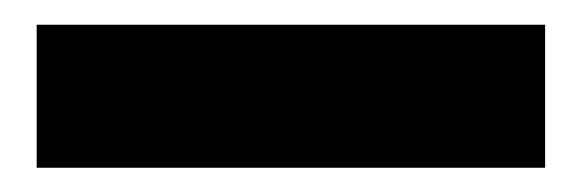

<svg xmlns="http://www.w3.org/2000/svg" viewBox="-20 -668 473 156"><path d="M9.8 -531.7V-647.9H422.9V-531.7Z"/></svg>

Font: Sangha Kali
Style: Regular
Weight: 400
Designer: Seslavinskaya Anna
Foundry: Popkern
Version: Version 2.000;PS 002.000;hotconv 1.0.88;makeotf.lib2.5.64775